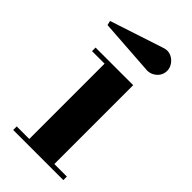

<svg xmlns="http://www.w3.org/2000/svg" viewBox="-216 -705 758 758"><g transform="rotate(45 163.0 -326.0)"><path d="M226.6 -540.3 -2.9 -556.2 -7.3 -574.7 216.6 -648.2Q236.1 -655.3 253.2 -648.4Q270.3 -641.6 280.9 -626.8Q291.5 -612.1 291.5 -595Q291.5 -569.6 271.7 -553.3Q252 -537.1 226.6 -540.3ZM26.6 -19.8H96.7V-440.2H26.6V-460H236.6V-19.8H306.6V0H26.6Z"/></g></svg>

Font: Bodoni* 11
Style: Bold
Weight: 700
Version: Version 2.000; ttfautohint (v1.8.1)